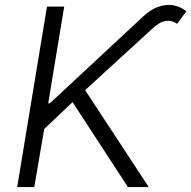

<svg xmlns="http://www.w3.org/2000/svg" viewBox="-20 -754 771 774"><path d="M49.3 0 169.4 -727.5H238.8L174.3 -337.4H180.7L558.1 -688.5Q586.9 -715.3 617.4 -726.3Q647.9 -737.3 677 -732.9Q706.1 -728.5 731.4 -708.5L693.8 -658.2Q672.4 -673.3 647.9 -669.7Q623.5 -666 593.8 -638.2L323.2 -390.6L579.6 0H495.6L272.5 -342.3L158.2 -233.9L118.2 0Z"/></svg>

Font: Inter 16pt Light
Style: Italic
Weight: 300
Italic angle: -9.3988°
Version: Version 4.001;git-66647c0bb